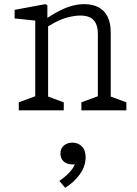

<svg xmlns="http://www.w3.org/2000/svg" viewBox="-20 -532 660 926"><path d="M372.5 -38.5 463.5 -72 452 -45V-367Q452 -400.5 441.5 -420.5Q431 -440.5 412.5 -448.8Q394 -457 367 -457Q342 -457 310.2 -449.2Q278.5 -441.5 240.5 -421.5Q211.5 -406 180.5 -383.5L185.5 -429.5Q194.5 -436 199 -439Q203.5 -442 212 -448Q244 -469 273.2 -483.2Q302.5 -497.5 330.8 -504.8Q359 -512 386.5 -512Q426 -512 454.5 -497.2Q483 -482.5 498.5 -452.2Q514 -422 514 -376.5V-40L498.5 -72L589.5 -38.5V0H372.5ZM70.5 -38.5 161.5 -72 150 -45V-457.5L172 -430.5L50.5 -443V-484.5L198.5 -512L208.5 -507V-426.5L212 -419.5V-40L196.5 -72L287.5 -38.5V0H70.5ZM345.5 247.5 358.5 255.5Q346.5 261 331 261Q313 261 299.5 254.8Q286 248.5 278.8 236.5Q271.5 224.5 271.5 208.5Q271.5 184 288 170Q304.5 156 329 156Q356.5 156 374.8 174Q393 192 393 226.5Q393 270 364.5 309.2Q336 348.5 294 373.5L266.5 340.5Q287 326 302.2 312.2Q317.5 298.5 328.8 282.5Q340 266.5 345.5 247.5Z"/></svg>

Font: Monaspace Xenon Var ExtraLight
Style: Regular
Weight: 200
Designer: Riley Cran and the Lettermatic Team
Version: Version 1.200 (Monaspace Xenon Var)